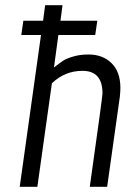

<svg xmlns="http://www.w3.org/2000/svg" viewBox="-20 -720 540 740"><path d="M321 -510Q376 -510 410 -476.5Q444 -443 444 -381Q444 -368 442 -348L393 0H326Q375 -347 375 -360Q375 -447 298 -447Q230 -447 180 -399L124 0H56L138 -585H62L70 -640H146L154 -700H221L213 -640H355L347 -585H205L188 -460Q210 -477 222.5 -485.5Q235 -494 261.5 -502Q288 -510 321 -510Z"/></svg>

Font: Gudea
Style: Italic
Weight: 400
Version: Version 1.002